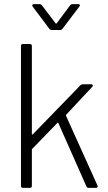

<svg xmlns="http://www.w3.org/2000/svg" viewBox="-20 -914 524 934"><path d="M92 -700H125Q135 -700 135 -690V-263Q135 -261 136.5 -260Q138 -259 140 -261L371 -499Q376 -504 383 -504H423Q429 -504 431 -500.5Q433 -497 429 -492L302 -356Q300 -354 301 -351L454 -12L455 -8Q455 0 446 0H411Q403 0 400 -8L264 -315Q262 -319 259 -316L137 -190Q135 -188 135 -185V-10Q135 0 125 0H92Q82 0 82 -10V-690Q82 -700 92 -700ZM137 -888Q137 -890 139 -892Q141 -894 145 -894H171Q180 -894 184 -888L250 -801Q251 -799 253 -799Q255 -799 256 -801L321 -888Q325 -894 334 -894H360Q366 -894 368 -890.5Q370 -887 366 -882L284 -774Q280 -768 271 -768H233Q224 -768 220 -774L139 -882Q137 -884 137 -888Z"/></svg>

Font: Barlow Light
Style: Regular
Weight: 300
Designer: Jeremy Tribby
Foundry: Tribby Type
Version: Version 1.422